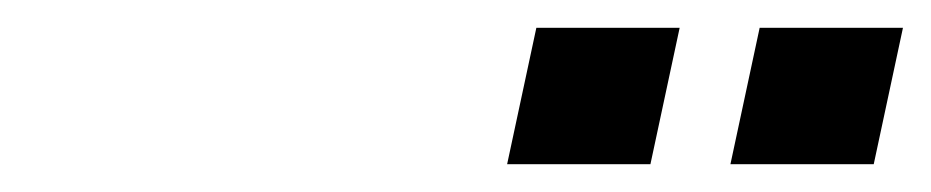

<svg xmlns="http://www.w3.org/2000/svg" viewBox="-20 -755 669 138"><path d="M505 -637H608L629 -735H526ZM344.5 -637H447.5L468.5 -735H365.5Z"/></svg>

Font: League Gothic SemiExpanded Italic
Style: Regular
Weight: 400
Width: 6
Designer: The League of Moveable Type
Version: Version 1.600; ttfautohint (v1.8.3)